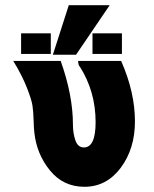

<svg xmlns="http://www.w3.org/2000/svg" viewBox="-20 -706 590 737"><path d="M61 -499V-578H175V-499ZM335 -499V-578H448V-499ZM183 -496 244 -686H401L272 -496ZM31 -472H213Q260 -340 260 -227Q260 -194 269.5 -167Q279 -140 302 -140Q347 -140 347 -237Q347 -355 286 -451V-450Q280 -457 280 -472H445Q498 -352 498 -240Q498 -135 443.5 -62Q389 11 304 11Q223 11 172 -51.5Q121 -114 112 -196Q110 -210 109 -244.5Q108 -279 104.5 -301.5Q101 -324 83 -370Q65 -416 31 -472Z"/></svg>

Font: Coval
Style: Black
Weight: 1000
Foundry: Context Ltd
Version: Version 001.000